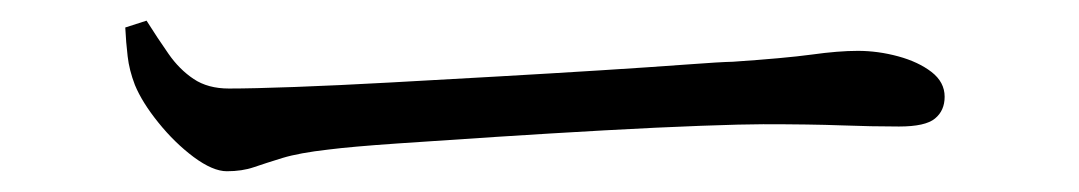

<svg xmlns="http://www.w3.org/2000/svg" viewBox="-20 -443 1040 185"><path d="M121.2 -423.1Q131.9 -406.1 142.4 -391.1Q152.8 -376.1 166.6 -366.9Q180.3 -357.7 200.6 -357.7Q223.3 -357.7 264.2 -359.2Q305.1 -360.7 355.8 -363.5Q406.6 -366.3 459.4 -369.3Q512.2 -372.3 559.7 -375.3Q607.3 -378.3 641 -380.8Q674.6 -383.3 686.1 -383.5Q736.1 -386.9 762 -390.4Q787.8 -394 806.6 -394Q826 -394 845.5 -388.7Q864.9 -383.4 877.5 -373.7Q890.2 -363.9 890.2 -349.8Q890.2 -336.4 880.9 -328.8Q871.7 -321.1 846.2 -321.1Q819.9 -321.1 790.6 -322.2Q761.2 -323.3 715.3 -323.3Q696.6 -323.3 655.6 -321.8Q614.5 -320.3 562.4 -317.4Q510.2 -314.5 457.9 -311.1Q405.5 -307.7 362.1 -304.7Q318.7 -301.7 296.5 -298.9Q268.3 -295.7 252.2 -290.8Q236 -285.8 224.6 -281.9Q213.3 -278 198.6 -278Q185.1 -278 166.6 -291.7Q148.2 -305.5 132.6 -324.9Q117 -344.2 110 -361.1Q104.5 -375.4 103 -388.7Q101.4 -402.1 100.7 -416.5Z"/></svg>

Font: Noto Serif HK
Style: Regular
Weight: 200
Designer: Ryoko NISHIZUKA 西塚涼子 (kana & ideographs); Frank Grießhammer (Latin, Greek & Cyrillic); Wenlong ZHANG 张文龙 (bopomofo); San
Foundry: Adobe
Version: Version 2.001;hotconv 1.1.0;makeotfexe 2.6.0